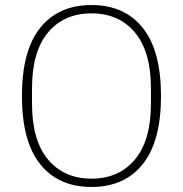

<svg xmlns="http://www.w3.org/2000/svg" viewBox="-20 -730 726 762"><path d="M343 12Q212 12 139.5 -78.5Q67 -169 67 -349Q67 -529 139.5 -619.5Q212 -710 343 -710Q474 -710 546.5 -619.5Q619 -529 619 -349Q619 -169 546.5 -78.5Q474 12 343 12ZM343 -21Q452 -21 515.5 -97Q579 -173 579 -319V-379Q579 -525 515.5 -601Q452 -677 343 -677Q234 -677 170.5 -601Q107 -525 107 -379V-319Q107 -173 170.5 -97Q234 -21 343 -21Z"/></svg>

Font: IBM Plex Sans Arabic ExtLt
Style: Regular
Weight: 200
Designer: Mike Abbink, Paul van der Laan, Pieter van Rosmalen, Wael Morcos, Khajak Apelian
Foundry: Bold Monday
Version: Version 1.2